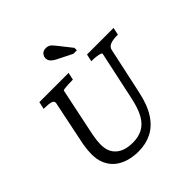

<svg xmlns="http://www.w3.org/2000/svg" viewBox="-245 -1127 1328 1328"><g transform="rotate(-45 419.0 -463.0)"><path d="M224 -340Q217 -308 212.5 -283.5Q208 -259 206 -239.5Q204 -220 204 -201Q204 -166 215 -138.5Q226 -111 248 -92Q270 -73 300.5 -63.5Q331 -54 371 -54Q427 -54 468 -76Q509 -98 536.5 -147Q564 -196 581 -277L658 -636Q660 -642 647 -646.5Q634 -651 614 -653.5Q594 -656 575 -656H566L578 -710H838L826 -656H815Q778 -656 752 -646Q726 -636 721 -610L648 -272Q626 -167 584.5 -103.5Q543 -40 485 -11.5Q427 17 357 17Q303 17 257.5 3Q212 -11 179.5 -38.5Q147 -66 129.5 -106.5Q112 -147 112 -199Q112 -220 114 -241.5Q116 -263 120.5 -290Q125 -317 133 -351L189 -622Q193 -643 170 -649.5Q147 -656 111 -656H100L112 -710H398L386 -656H377Q358 -656 337.5 -655Q317 -654 303 -652Q289 -650 288 -646ZM515 -780H549V-804L477 -895Q465 -910 455.5 -921Q446 -932 435 -937.5Q424 -943 408 -943Q382 -943 369 -927.5Q356 -912 356 -894Q356 -880 363 -869Q370 -858 383 -848.5Q396 -839 413 -831Z"/></g></svg>

Font: Roboto Serif
Style: Italic
Weight: 400
Italic angle: -10°
Designer: Greg Gazdowicz
Foundry: Commercial Type
Version: Version 1.008